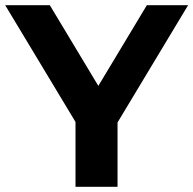

<svg xmlns="http://www.w3.org/2000/svg" viewBox="-34 -720 745 740"><path d="M419 -248V0H257V-250L-14 -700H158L345 -389L532 -700H691Z"/></svg>

Font: Montserrat-Bold
Style: Bold
Weight: 700
Version: Version 7.200